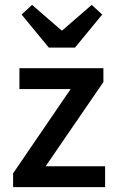

<svg xmlns="http://www.w3.org/2000/svg" viewBox="-20 -771 478 791"><path d="M69 -711 181 -575H289L401 -711L358 -751L237 -646H233L112 -751ZM34 -57V0H413V-86H168L406 -433V-490H60V-404H271Z"/></svg>

Font: Cambridge Sans Medium
Style: Regular
Weight: 500
Version: Version 2.020;PS 002.020;hotconv 1.0.88;makeotf.lib2.5.64775